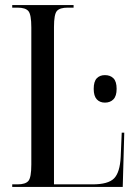

<svg xmlns="http://www.w3.org/2000/svg" viewBox="-20 -734 538 754"><path d="M28 0V-10H49Q80 -10 91.5 -23.5Q103 -37 103 -88V-626Q103 -677 91.5 -690.5Q80 -704 49 -704H28V-714H269V-704H246Q215 -704 203.5 -691Q192 -678 192 -628V-10H343Q405 -10 428 -33.5Q451 -57 454 -118L458 -213H468L462 0ZM392 -331Q372 -331 360 -344Q348 -357 348 -385Q348 -414 360 -426.5Q372 -439 392 -439Q413 -439 425.5 -426.5Q438 -414 438 -385Q438 -357 425.5 -344Q413 -331 392 -331Z"/></svg>

Font: Noto Serif Display ExtraCondensed
Style: Regular
Weight: 400
Width: 2
Designer: Monotype Design Team
Foundry: Monotype Imaging Inc.
Version: Version 2.009